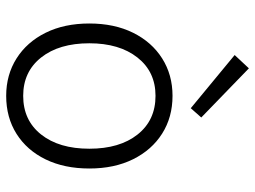

<svg xmlns="http://www.w3.org/2000/svg" viewBox="-122 -693 825 621"><g transform="rotate(90 290.5 -382.5)"><path d="M290 10Q222 10 169 -23.5Q116 -57 86 -117.5Q56 -178 56 -259Q56 -340 86 -400.5Q116 -461 169 -494.5Q222 -528 290 -528Q359 -528 412 -494.5Q465 -461 495 -400.5Q525 -340 525 -259Q525 -178 495.5 -117.5Q466 -57 413 -23.5Q360 10 290 10ZM290 -45Q369 -45 415 -103Q461 -161 461 -259Q461 -357 415 -415Q369 -473 290 -473Q212 -473 166 -414.5Q120 -356 120 -259Q120 -161 166 -103Q212 -45 290 -45ZM330 -587 158 -729 201 -775 360 -621Z"/></g></svg>

Font: Ubuntu Sans Light
Style: Regular
Weight: 300
Designer: Dalton Maag Ltd
Foundry: Dalton Maag Ltd
Version: Version 1.006; ttfautohint (v1.8.4.7-5d5b)